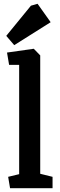

<svg xmlns="http://www.w3.org/2000/svg" viewBox="-20 -992 317 1012"><path d="M33 0 23 -60 81 -74V-650H28L17 -715L158 -735L192 -700V-76L257 -60V0ZM55 -754 13 -803 143 -962 178 -972 247 -875Z"/></svg>

Font: Kreon SemiBold
Style: Regular
Weight: 600
Designer: Julia Petretta
Foundry: Julia Petretta and Eli Heuer
Version: Version 2.002